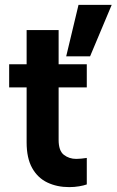

<svg xmlns="http://www.w3.org/2000/svg" viewBox="-20 -763 477 786"><path d="M335.3 -8Q322.8 -3.5 303.7 -0.3Q284.7 3 263.1 3Q213.5 3 174 -15.8Q134.5 -34.5 111.7 -75.1Q89 -115.6 89 -180.2V-405.2H17.5V-500H89V-640H220V-500H335.3V-405.2H220V-190.2Q220 -145.9 241.4 -129.2Q262.9 -112.5 292.3 -112.5Q301.3 -112.5 313.5 -113.7Q325.8 -115 335.3 -116.5ZM251 -532.5 301.4 -743.1H437.3L348.8 -532.5Z"/></svg>

Font: Envelope Sans Variable
Style: Regular
Weight: 500
Designer: Andreas Rasmussen / Norman Anderson
Foundry: mail.de GmbH
Version: Version 1.150